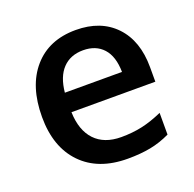

<svg xmlns="http://www.w3.org/2000/svg" viewBox="-104 -657 784 774"><g transform="rotate(-20 288.0 -270.0)"><path d="M317.9 9.8Q191.9 9.8 120.8 -63.7Q49.8 -137.2 49.8 -266.1Q49.8 -398.4 115.7 -474.1Q181.6 -549.8 296.9 -549.8Q403.8 -549.8 465.8 -484.9Q527.8 -419.9 527.8 -306.2V-244.1H168Q170.4 -165.5 210.4 -123.3Q250.5 -81.1 323.2 -81.1Q371.1 -81.1 412.4 -90.1Q453.6 -99.1 501 -120.1V-26.9Q459 -6.8 416 1.5Q373 9.8 317.9 9.8ZM296.9 -462.9Q242.2 -462.9 209.2 -428.2Q176.3 -393.6 169.9 -327.1H415Q414.1 -394 382.8 -428.5Q351.6 -462.9 296.9 -462.9Z"/></g></svg>

Font: Open Sans Semibold
Style: Regular
Weight: 600
Foundry: Ascender Corporation
Version: Version 1.10